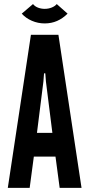

<svg xmlns="http://www.w3.org/2000/svg" viewBox="-20 -902 429 922"><path d="M17.5 0 128.5 -735H260.5L371.5 0H266.5L246.5 -150H142.5L122.5 0ZM157.5 -264H231.5L200.5 -511L197.5 -550H191.5L188.5 -511ZM194.5 -789.5Q162.5 -789.5 133 -802.2Q103.5 -815 84.5 -836.5L138.5 -882.5Q147.5 -871 162.8 -865.2Q178 -859.5 194.5 -859.5Q213 -859.5 228.8 -866Q244.5 -872.5 252.5 -882.5L304.5 -836.5Q281.5 -813.5 254.2 -801.5Q227 -789.5 194.5 -789.5Z"/></svg>

Font: League Gothic
Style: Regular
Weight: 400
Designer: The League of Moveable Type
Version: Version 2.001